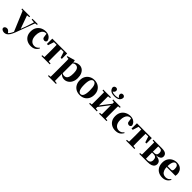

<svg xmlns="http://www.w3.org/2000/svg" viewBox="486 -2905 5246 5246"><g transform="rotate(45 3109.5 -282.0)"><path d="M108 271Q66 271 32.5 250Q-1 229 -3 193Q3 159 28.5 143.5Q54 128 83 128Q113 128 135.5 144Q158 160 177 184L193 205Q214 187 230 164Q257 125 284 62L44 -511L-7 -516V-546H298V-516L218 -507L357 -122L421 -298L488 -506L389 -516V-546H595V-516L529 -507L325 41Q292 128 258 178.5Q224 229 187.5 250Q151 271 108 271Z M877 17Q801 17 737.5 -15.5Q674 -48 636 -110.5Q598 -173 598 -264Q598 -362 639.5 -428.5Q681 -495 750 -529Q819 -563 902 -563Q957 -563 1001.5 -542Q1046 -521 1074 -485Q1102 -449 1108 -404Q1092 -351 1041 -351Q1010 -351 986.5 -372.5Q963 -394 961 -449L950 -526Q937 -528 923 -528Q879 -528 844 -499.5Q809 -471 789 -417Q769 -363 769 -286Q769 -176 818 -115Q867 -54 949 -54Q993 -54 1028 -74Q1063 -94 1088 -129L1107 -116Q1070 -47 1016 -15Q962 17 877 17Z M1155 -338 1157 -546H1730L1732 -338H1687L1631 -509H1527Q1527 -495 1527 -478Q1526 -435 1525.5 -389Q1525 -343 1525 -308V-238Q1525 -203 1525.5 -157Q1526 -111 1527 -69Q1527 -52 1527 -38L1604 -31V0H1283V-31L1360 -38Q1361 -52 1361 -69Q1362 -111 1362.5 -157Q1363 -203 1363 -238V-308Q1363 -343 1362.5 -389Q1362 -435 1361 -478Q1361 -495 1360 -509H1257L1202 -338Z M1794 259V230L1861 223Q1861 196 1862 168Q1862 124 1862.5 83Q1863 42 1863 7V-320Q1863 -369 1862.5 -400Q1862 -431 1860 -467L1786 -475V-499L2001 -562L2014 -552L2022 -488Q2048 -517 2080 -535Q2132 -563 2193 -563Q2255 -563 2304.5 -530Q2354 -497 2383.5 -433Q2413 -369 2413 -276Q2413 -185 2379.5 -119.5Q2346 -54 2291 -18.5Q2236 17 2169 17Q2119 17 2077 -8Q2048 -24 2023 -53V6Q2023 41 2023.5 82.5Q2024 124 2025 168Q2025 195 2025 221L2102 230V259ZM2025 -78Q2040 -67 2054 -62Q2077 -54 2108 -54Q2147 -54 2176.5 -74.5Q2206 -95 2222.5 -143.5Q2239 -192 2239 -275Q2239 -397 2206 -445.5Q2173 -494 2114 -494Q2086 -494 2060 -483Q2044 -476 2025 -459Z M2773 17Q2687 17 2623.5 -19.5Q2560 -56 2525 -122Q2490 -188 2490 -276Q2490 -365 2528 -429Q2566 -493 2630.5 -528Q2695 -563 2773 -563Q2852 -563 2916.5 -528.5Q2981 -494 3019 -430Q3057 -366 3057 -276Q3057 -187 3021.5 -121Q2986 -55 2922.5 -19Q2859 17 2773 17ZM2773 -18Q2827 -18 2855.5 -81Q2884 -144 2884 -274Q2884 -405 2855.5 -466.5Q2827 -528 2773 -528Q2720 -528 2691 -466.5Q2662 -405 2662 -274Q2662 -144 2691 -81Q2720 -18 2773 -18Z M3126 0V-31L3191 -37Q3191 -51 3192 -69Q3192 -111 3192.5 -157Q3193 -203 3193 -238V-308Q3193 -343 3192.5 -389Q3192 -435 3192 -478Q3191 -495 3191 -510L3126 -516V-546H3422V-516L3348 -508V-156L3443 -279L3576 -451V-508L3510 -516V-546H3798V-516L3733 -509Q3733 -495 3733 -478Q3732 -435 3731.5 -389Q3731 -343 3731 -308V-238Q3731 -203 3731.5 -157Q3732 -111 3733 -69Q3733 -51 3733 -37L3798 -31V0H3510V-31L3576 -38V-393L3475 -262L3348 -96V-38L3422 -31V0ZM3468 -629Q3363 -629 3313.5 -672.5Q3264 -716 3263 -780Q3273 -809 3292 -822Q3311 -835 3336 -835Q3366 -835 3383.5 -818Q3401 -801 3401 -772Q3401 -741 3381 -718Q3366 -701 3345 -690Q3359 -682 3373 -676Q3410 -661 3468 -661Q3526 -661 3564 -676Q3578 -682 3592 -690Q3571 -702 3556 -718Q3535 -741 3535 -772Q3535 -801 3553 -818Q3571 -835 3601 -835Q3627 -835 3646 -822Q3665 -809 3673 -780Q3673 -715 3623.5 -672Q3574 -629 3468 -629Z M4147 17Q4071 17 4007.5 -15.5Q3944 -48 3906 -110.5Q3868 -173 3868 -264Q3868 -362 3909.5 -428.5Q3951 -495 4020 -529Q4089 -563 4172 -563Q4227 -563 4271.5 -542Q4316 -521 4344 -485Q4372 -449 4378 -404Q4362 -351 4311 -351Q4280 -351 4256.5 -372.5Q4233 -394 4231 -449L4220 -526Q4207 -528 4193 -528Q4149 -528 4114 -499.5Q4079 -471 4059 -417Q4039 -363 4039 -286Q4039 -176 4088 -115Q4137 -54 4219 -54Q4263 -54 4298 -74Q4333 -94 4358 -129L4377 -116Q4340 -47 4286 -15Q4232 17 4147 17Z M4425 -338 4427 -546H5000L5002 -338H4957L4901 -509H4797Q4797 -495 4797 -478Q4796 -435 4795.5 -389Q4795 -343 4795 -308V-238Q4795 -203 4795.5 -157Q4796 -111 4797 -69Q4797 -52 4797 -38L4874 -31V0H4553V-31L4630 -38Q4631 -52 4631 -69Q4632 -111 4632.5 -157Q4633 -203 4633 -238V-308Q4633 -343 4632.5 -389Q4632 -435 4631 -478Q4631 -495 4630 -509H4527L4472 -338Z M5063 0V-31L5128 -37Q5128 -51 5129 -69Q5129 -111 5129.5 -157Q5130 -203 5130 -238V-308Q5130 -343 5129.5 -389Q5129 -435 5129 -478Q5128 -495 5128 -510L5063 -516V-546H5390Q5498 -546 5542 -511.5Q5586 -477 5586 -417Q5586 -386 5569.5 -359.5Q5553 -333 5507 -315Q5472 -301 5414 -293Q5475 -288 5515 -275Q5568 -256 5590 -224Q5612 -192 5612 -148Q5612 -109 5591 -75.5Q5570 -42 5518.5 -21Q5467 0 5375 0ZM5286 -36H5343Q5399 -36 5428 -66Q5457 -96 5457 -153Q5457 -212 5429.5 -242Q5402 -272 5341 -272H5284V-238Q5284 -203 5284.5 -157Q5285 -111 5286 -69Q5286 -51 5286 -36ZM5284 -305H5336Q5436 -305 5436 -408Q5436 -458 5413 -483.5Q5390 -509 5339 -509H5286Q5286 -495 5286 -478Q5285 -434 5285 -385Q5284 -343 5284 -305Z M5963 17Q5879 17 5814 -17Q5749 -51 5712 -116.5Q5675 -182 5675 -275Q5675 -368 5715 -432.5Q5755 -497 5819.5 -530Q5884 -563 5957 -563Q6035 -563 6087.5 -532.5Q6140 -502 6166.5 -450.5Q6193 -399 6193 -335Q6193 -301 6186 -274H5846Q5848 -202 5869 -155Q5891 -102 5930.5 -78Q5970 -54 6020 -54Q6073 -54 6108 -75Q6143 -96 6168 -131L6187 -118Q6156 -53 6098.5 -18Q6041 17 5963 17ZM5846 -310H5981Q6016 -310 6028.5 -329.5Q6041 -349 6041 -395Q6041 -462 6016 -495Q5991 -528 5950 -528Q5922 -528 5898 -504Q5874 -480 5860 -428Q5848 -382 5846 -310Z"/></g></svg>

Font: Early Summer Mincho Heavy
Style: Regular
Weight: 900
Designer: GuiWonder
Version: Version 1.002